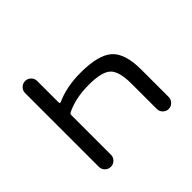

<svg xmlns="http://www.w3.org/2000/svg" viewBox="-130 -693 822 822"><g transform="rotate(-45 281.0 -282.0)"><path d="M148.4 -58.6Q148.4 -43.9 137.7 -33.2Q127 -22.5 111.8 -22.5Q96.7 -22.5 85.9 -33.2Q75.2 -43.9 75.2 -58.6V-505.9Q75.2 -520.5 85.9 -531.2Q96.7 -542 111.8 -542Q127 -542 137.7 -531.2Q148.4 -520.5 148.4 -505.9V-375Q148.4 -372.1 150.4 -370.6Q152.3 -369.1 155.3 -370.1Q219.7 -399.4 304.7 -399.4Q413.1 -399.4 455.6 -360.8Q498 -322.3 498 -225.6V-58.6Q498 -43.9 487.3 -33.2Q476.6 -22.5 461.9 -22.5Q447.3 -22.5 436.5 -33.2Q425.8 -43.9 425.8 -58.6V-211.9Q425.8 -287.1 398.4 -312.5Q371.1 -337.9 293 -337.9Q212.9 -337.9 155.3 -309.6Q148.4 -306.6 148.4 -298.8Z"/></g></svg>

Font: Gen Jyuu Gothic Normal
Style: Regular
Weight: 300
Designer: [Source Han Sans]
Ryoko NISHIZUKA  (kana & ideographs); Paul D. Hunt (Latin, Greek & Cyrillic); Wenlong ZHANG  (bopomofo
Version: Version 1.002.20150607